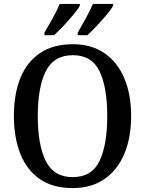

<svg xmlns="http://www.w3.org/2000/svg" viewBox="-20 -951 742 981"><path d="M351 10Q250 10 183.5 -36Q117 -82 84 -165Q51 -248 51 -359Q51 -470 84 -552Q117 -634 184 -679.5Q251 -725 352 -725Q447 -725 513.5 -679.5Q580 -634 615 -551.5Q650 -469 650 -358Q650 -247 615 -164.5Q580 -82 513.5 -36Q447 10 351 10ZM351 -46Q449 -46 488.5 -128.5Q528 -211 528 -358Q528 -505 488.5 -587Q449 -669 352 -669Q255 -669 214 -587Q173 -505 173 -358Q173 -211 214 -128.5Q255 -46 351 -46ZM377 -784Q397 -818 418.5 -857.5Q440 -897 455 -931H558V-921Q548 -904 524.5 -875.5Q501 -847 474 -818.5Q447 -790 426 -771H377ZM207 -784Q227 -818 249 -857.5Q271 -897 285 -931H388V-921Q378 -904 354.5 -875.5Q331 -847 304 -818.5Q277 -790 256 -771H207Z"/></svg>

Font: Noto Serif Sinhala SemiCondensed Medium
Style: Regular
Weight: 500
Width: 4
Designer: Jelle Bosma - Monotype Design Team
Foundry: Monotype Imaging Inc.
Version: Version 2.007; ttfautohint (v1.8.4.7-5d5b)